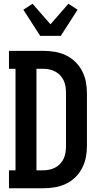

<svg xmlns="http://www.w3.org/2000/svg" viewBox="-20 -1007 540 1027"><path d="M28 0V-96H63V-639H28V-735H211Q242 -735 272.5 -730Q303 -725 331 -712Q359 -699 381.5 -677.5Q404 -656 418.5 -628.5Q433 -601 439 -570.5Q445 -540 445 -509V-226Q445 -195 439 -164.5Q433 -134 418.5 -106.5Q404 -79 381.5 -57.5Q359 -36 331 -23Q303 -10 272.5 -5Q242 0 211 0ZM175 -96H211Q228 -96 244.5 -99.5Q261 -103 276 -111Q291 -119 302.5 -131.5Q314 -144 321 -159.5Q328 -175 330.5 -192Q333 -209 333 -226V-509Q333 -526 330.5 -543Q328 -560 321 -575.5Q314 -591 302.5 -603.5Q291 -616 276 -624Q261 -632 244.5 -635.5Q228 -639 211 -639H175ZM195 -815 105 -955 154 -987 250 -877 346 -987 395 -955 305 -815Z"/></svg>

Font: Iosevka Curly Slab
Style: Bold
Weight: 700
Monospace: yes
Designer: Belleve Invis
Foundry: Belleve Invis
Version: Version 22.1.2; ttfautohint (v1.8.4)